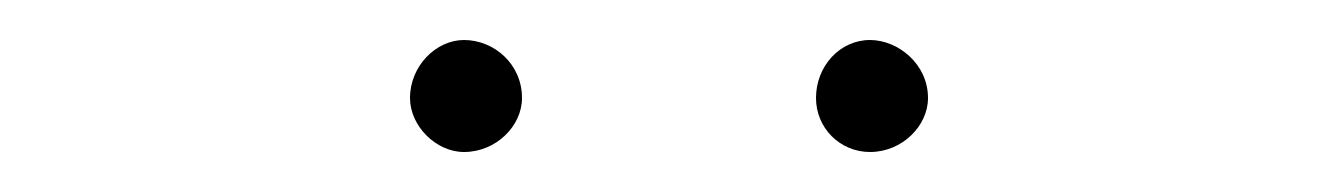

<svg xmlns="http://www.w3.org/2000/svg" viewBox="-20 -663 665 96"><path d="M212 -587C228 -587 241 -600 241 -614C241 -631 227 -643 212 -643C198 -643 185 -630 185 -614C185 -600 198 -587 212 -587ZM415 -587C431 -587 444 -600 444 -614C444 -631 429 -643 415 -643C400 -643 388 -630 388 -614C388 -599 400 -587 415 -587Z"/></svg>

Font: Inconsolata Expanded ExtraLight
Style: Regular
Weight: 200
Width: 7
Monospace: yes
Designer: Raph Levien, Cyreal, Brenton Simpson
Foundry: Raph Levien, Cyreal, Google
Version: Version 3.100